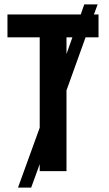

<svg xmlns="http://www.w3.org/2000/svg" viewBox="-20 -780 499 875"><path d="M283 0H161V-32L122 75H62L161 -198V-610H14V-714H348L364 -760H425L408 -714H429V-610H370L283 -368ZM283 -610V-534L310 -610Z"/></svg>

Font: Avrile Sans Condensed SemiBold
Style: Regular
Weight: 600
Width: 3
Designer: Monotype Design Team
Foundry: Monotype Imaging Inc.
Version: Version 2.001;September 10, 2019;FontCreator 11.5.0.2425 64-